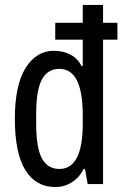

<svg xmlns="http://www.w3.org/2000/svg" viewBox="-20 -743 494 775"><path d="M454 -651V-583H396V0H334L323 -61H318Q299 -25 269 -6.5Q239 12 203 12Q125 12 82.5 -56Q40 -124 40 -264Q40 -400 83.5 -469Q127 -538 197 -538Q236 -538 266 -521.5Q296 -505 309 -476H314V-583H203V-651H314V-723H396V-651ZM126 -282V-244Q126 -147 149 -104Q172 -61 220 -61Q314 -61 314 -244V-278Q314 -465 220 -465Q172 -465 149 -422Q126 -379 126 -282Z"/></svg>

Font: Archivo Narrow
Style: Regular
Weight: 400
Designer: Hector Gatti
Foundry: Omnibus-Type
Version: Version 1.003